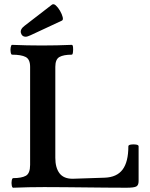

<svg xmlns="http://www.w3.org/2000/svg" viewBox="-20 -876 701 899"><path d="M41.6 3Q37 3 35 -8Q33 -19 34.9 -30.5Q36.9 -42 42 -42Q81 -42 101 -53Q121 -64 121 -104V-563Q121 -598.6 100 -609.3Q79 -620 36.5 -620Q32 -620 30 -631.5Q28 -643 30.1 -654.5Q32.3 -666 36.5 -666Q106 -663 175.6 -663Q246.4 -663 316 -666Q321 -666 322 -654.5Q323 -643 321.6 -631.5Q320.3 -620 315.8 -620Q278 -620 258.5 -609.3Q239 -598.6 239 -563V-137Q239 -90.5 258.6 -64.7Q278.1 -39 320 -39L470 -44Q527 -46 554 -82Q581 -118 581 -191Q581 -197.2 593 -199.1Q605 -201 617 -199.1Q629 -197.2 629 -191V-28Q629 -8.6 618 -2.8Q607 3 572 3Q524 3 476 2.5Q428 2 379.5 1.5Q331 1 283 0.5Q235 0 187 0Q114 0 41.6 3ZM100 -704Q83 -704 78 -721.5Q73 -739 96 -756L223 -854Q231 -860 241.5 -850.5Q252 -841 261 -825.5Q270 -810 273.5 -796Q277 -782 269 -779L123 -711Q116 -708 110.5 -706Q105 -704 100 -704Z"/></svg>

Font: Junicode VF
Style: Regular
Weight: 400
Designer: Peter S. Baker
Version: Version 2.213